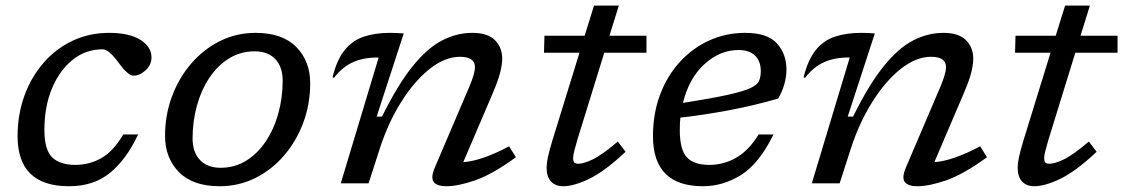

<svg xmlns="http://www.w3.org/2000/svg" viewBox="-20 -636 3896 666"><path d="M336 -465Q277.5 -465 232 -428.5Q186.5 -392 160.2 -329Q134 -266 134 -185.5Q134 -116 161.2 -90Q188.5 -64 241.5 -64Q290.5 -64 332 -87.8Q373.5 -111.5 407.5 -169.5H459Q419 -83.5 362 -36.8Q305 10 219.5 10Q41 10 41 -163.5Q41 -238.5 64.5 -303.5Q88 -368.5 130.8 -417.8Q173.5 -467 231.5 -494.5Q289.5 -522 358.5 -522Q428.5 -522 467 -497.8Q505.5 -473.5 505.5 -437Q505.5 -411 485.2 -392.2Q465 -373.5 443 -373.5Q424 -373.5 391 -419Q357.5 -465 336 -465Z M866.5 -522Q959.5 -522 1007.8 -473Q1056 -424 1056 -347Q1056 -275 1032 -210.5Q1008 -146 965 -96.2Q922 -46.5 865 -18.2Q808 10 742 10Q649 10 600.8 -39Q552.5 -88 552.5 -165Q552.5 -237 576.5 -301.5Q600.5 -366 643.5 -415.8Q686.5 -465.5 743.5 -493.8Q800.5 -522 866.5 -522ZM745 -54Q794.5 -54 834.2 -78.8Q874 -103.5 902.2 -146Q930.5 -188.5 945.5 -242.8Q960.5 -297 960.5 -356Q960.5 -404 935 -431Q909.5 -458 863.5 -458Q814 -458 774.2 -433.2Q734.5 -408.5 706.2 -366Q678 -323.5 663 -269.2Q648 -215 648 -156Q648 -108 673.8 -81Q699.5 -54 745 -54Z M1138.5 -366 1133.5 -368Q1148.5 -429 1175.8 -462.5Q1203 -496 1242.5 -509Q1282 -522 1332.5 -522Q1357 -522 1380.5 -520L1286.5 -231.5H1305Q1360 -342.5 1411 -405.8Q1462 -469 1513 -495.5Q1564 -522 1618.5 -522Q1672 -522 1697 -496.5Q1722 -471 1722 -433Q1722 -413 1715.2 -385.2Q1708.5 -357.5 1688.5 -311L1587 -73.5Q1651 -78 1746 -128.5L1769.5 -90.5Q1687.5 -31 1628.2 -10.5Q1569 10 1528 10Q1496 10 1484.5 -4.8Q1473 -19.5 1489 -56.5L1607.5 -334Q1619 -361.5 1623.2 -377Q1627.5 -392.5 1627.5 -403Q1627.5 -439 1575.5 -439Q1523.5 -439 1470.2 -396.8Q1417 -354.5 1371.8 -282.5Q1326.5 -210.5 1297.5 -121L1258.5 0H1162L1293.5 -436.5H1289Q1240.5 -436.5 1204.2 -420.2Q1168 -404 1138.5 -366Z M1983 -152Q1976.5 -130 1972.2 -113.2Q1968 -96.5 1968 -88.5Q1968 -76 1972.5 -72Q1977 -68 1986.5 -68Q2004 -68 2035.5 -82.8Q2067 -97.5 2123 -145L2150 -109.5Q2077.5 -41.5 2024 -15.8Q1970.5 10 1933.5 10Q1907 10 1891.5 -6.2Q1876 -22.5 1876 -55Q1876 -69 1880.5 -90.5Q1885 -112 1896 -148.5L1990 -453H1867L1868.5 -512H2008L2040.5 -616.5H2126.5L2094 -512H2222.5V-453H2076Z M2663 -169.5Q2613.5 -68.5 2550.8 -29.2Q2488 10 2418.5 10Q2245 10 2245 -163.5Q2245 -242.5 2269.8 -308Q2294.5 -373.5 2338.5 -421.5Q2382.5 -469.5 2440.5 -495.8Q2498.5 -522 2564.5 -522Q2642.5 -522 2675.2 -485.2Q2708 -448.5 2708 -395Q2708 -369 2700 -341.8Q2692 -314.5 2679 -294Q2594 -269.5 2505.8 -253Q2417.5 -236.5 2340 -228Q2338 -207.5 2338 -185.5Q2338 -116 2362.8 -90Q2387.5 -64 2440.5 -64Q2489.5 -64 2533 -88.5Q2576.5 -113 2611.5 -169.5ZM2542 -462.5Q2477.5 -462.5 2423.8 -413.8Q2370 -365 2349 -279Q2448 -294.5 2503.2 -306.8Q2558.5 -319 2583 -330.5Q2607.5 -342 2613.2 -356Q2619 -370 2619 -389.5Q2619 -423 2599.5 -442.8Q2580 -462.5 2542 -462.5Z M2772.5 -366 2767.5 -368Q2782.5 -429 2809.8 -462.5Q2837 -496 2876.5 -509Q2916 -522 2966.5 -522Q2991 -522 3014.5 -520L2920.5 -231.5H2939Q2994 -342.5 3045 -405.8Q3096 -469 3147 -495.5Q3198 -522 3252.5 -522Q3306 -522 3331 -496.5Q3356 -471 3356 -433Q3356 -413 3349.2 -385.2Q3342.5 -357.5 3322.5 -311L3221 -73.5Q3285 -78 3380 -128.5L3403.5 -90.5Q3321.5 -31 3262.2 -10.5Q3203 10 3162 10Q3130 10 3118.5 -4.8Q3107 -19.5 3123 -56.5L3241.5 -334Q3253 -361.5 3257.2 -377Q3261.5 -392.5 3261.5 -403Q3261.5 -439 3209.5 -439Q3157.5 -439 3104.2 -396.8Q3051 -354.5 3005.8 -282.5Q2960.5 -210.5 2931.5 -121L2892.5 0H2796L2927.5 -436.5H2923Q2874.5 -436.5 2838.2 -420.2Q2802 -404 2772.5 -366Z M3617 -152Q3610.5 -130 3606.2 -113.2Q3602 -96.5 3602 -88.5Q3602 -76 3606.5 -72Q3611 -68 3620.5 -68Q3638 -68 3669.5 -82.8Q3701 -97.5 3757 -145L3784 -109.5Q3711.5 -41.5 3658 -15.8Q3604.5 10 3567.5 10Q3541 10 3525.5 -6.2Q3510 -22.5 3510 -55Q3510 -69 3514.5 -90.5Q3519 -112 3530 -148.5L3624 -453H3501L3502.5 -512H3642L3674.5 -616.5H3760.5L3728 -512H3856.5V-453H3710Z"/></svg>

Font: Newsreader 6pt
Style: Italic
Weight: 400
Italic angle: -17°
Designer: Hugues Gentile
Foundry: Production Type
Version: Version 1.003; ttfautohint (v1.8.3)